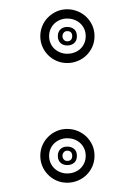

<svg xmlns="http://www.w3.org/2000/svg" viewBox="-20 -394 273 414"><path d="M183.8 -315.9Q183.8 -303.5 179.1 -293Q174.3 -282.5 166.3 -274.7Q158.2 -266.8 147.5 -262.5Q136.7 -258.1 124.8 -258.1Q112.8 -258.1 102.3 -262.6Q91.8 -267.1 83.9 -275Q75.9 -283 71.4 -293.5Q66.9 -304 66.9 -315.9Q66.9 -327.9 71.4 -338.5Q75.9 -349.1 83.9 -356.9Q91.8 -364.7 102.3 -369.4Q112.8 -374 124.8 -374Q136.7 -374 147.5 -369.6Q158.2 -365.2 166.3 -357.4Q174.3 -349.6 179.1 -339Q183.8 -328.4 183.8 -315.9ZM164.8 -315.9Q164.8 -324.7 161.6 -331.7Q158.4 -338.6 153 -343.6Q147.5 -348.6 140.3 -351.3Q133.1 -354 124.8 -354Q116.9 -354 109.9 -351.2Q102.8 -348.4 97.4 -343.3Q92 -338.1 89 -331.2Q85.9 -324.2 85.9 -315.9Q85.9 -307.6 89 -300.7Q92 -293.7 97.4 -288.7Q102.8 -283.7 109.9 -280.9Q116.9 -278.1 124.8 -278.1Q133.1 -278.1 140.3 -280.8Q147.5 -283.4 153 -288.3Q158.4 -293.2 161.6 -300.3Q164.8 -307.4 164.8 -315.9ZM145.8 -315.9Q145.8 -306.2 139.9 -301Q134 -295.9 124.8 -295.9Q115.7 -295.9 110.2 -301.4Q104.7 -306.9 104.7 -315.9Q104.7 -325 110.2 -330.4Q115.7 -335.9 124.8 -335.9Q134 -335.9 139.9 -330.9Q145.8 -325.9 145.8 -315.9ZM135.7 -315.9Q135.7 -326.9 124.8 -326.9Q120.4 -326.9 117.6 -323.7Q114.7 -320.6 114.7 -315.9Q114.7 -311.5 117.6 -308.2Q120.4 -304.9 124.8 -304.9Q130.1 -304.9 132.9 -307.9Q135.7 -310.8 135.7 -315.9ZM183.8 -58.1Q183.8 -45.7 179.1 -35Q174.3 -24.4 166.3 -16.6Q158.2 -8.8 147.5 -4.4Q136.7 0 124.8 0Q112.8 0 102.3 -4.5Q91.8 -9 83.9 -17Q75.9 -24.9 71.4 -35.4Q66.9 -45.9 66.9 -58.1Q66.9 -70.1 71.4 -80.6Q75.9 -91.1 83.9 -99Q91.8 -106.9 102.3 -111.5Q112.8 -116 124.8 -116Q136.7 -116 147.5 -111.6Q158.2 -107.2 166.3 -99.4Q174.3 -91.6 179.1 -81.1Q183.8 -70.6 183.8 -58.1ZM164.8 -58.1Q164.8 -66.7 161.6 -73.6Q158.4 -80.6 153 -85.6Q147.5 -90.6 140.3 -93.3Q133.1 -95.9 124.8 -95.9Q116.9 -95.9 109.9 -93.1Q102.8 -90.3 97.4 -85.3Q92 -80.3 89 -73.4Q85.9 -66.4 85.9 -58.1Q85.9 -49.8 89 -42.8Q92 -35.9 97.4 -30.8Q102.8 -25.6 109.9 -22.8Q116.9 -20 124.8 -20Q133.1 -20 140.3 -22.7Q147.5 -25.4 153 -30.4Q158.4 -35.4 161.6 -42.4Q164.8 -49.3 164.8 -58.1ZM145.8 -58.1Q145.8 -48.1 139.9 -43.1Q134 -38.1 124.8 -38.1Q115.7 -38.1 110.2 -43.5Q104.7 -48.8 104.7 -58.1Q104.7 -67.1 110.2 -72.5Q115.7 -77.9 124.8 -77.9Q134 -77.9 139.9 -72.9Q145.8 -67.9 145.8 -58.1ZM135.7 -58.1Q135.7 -63.2 132.9 -66.2Q130.1 -69.1 124.8 -69.1Q120.4 -69.1 117.6 -65.8Q114.7 -62.5 114.7 -58.1Q114.7 -53.5 117.6 -50.3Q120.4 -47.1 124.8 -47.1Q135.7 -47.1 135.7 -58.1Z"/></svg>

Font: TafelwerkOT
Style: Regular
Weight: 400
Designer: Peter Wiegel
Foundry: Peter Wiegel, based on an original design named Oxford by Christine Lord, 1969
Version: Version 1.000